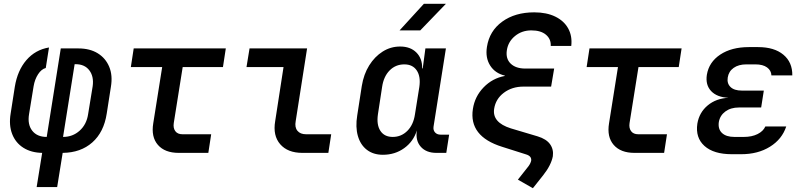

<svg xmlns="http://www.w3.org/2000/svg" viewBox="-20 -805 4240 1011"><path d="M173 180 202 0Q144 -1 103 -27Q62 -53 44 -99.5Q26 -146 36 -207L58 -348Q72 -434 119 -488.5Q166 -543 238 -555L221 -447Q198 -441 180.5 -414Q163 -387 157 -351L133 -204Q124 -150 149.5 -117Q175 -84 226 -84L300 -550H393Q453 -550 494.5 -524.5Q536 -499 555 -453.5Q574 -408 564 -348L542 -207Q527 -109 466 -55Q405 -1 310 0L281 180ZM312 -84Q363 -84 399.5 -117Q436 -150 444 -204L468 -351Q475 -402 450.5 -434.5Q426 -467 378 -467H373Z M921 0Q848 0 811.5 -42Q775 -84 787 -156L834 -452H669L684 -550H1169L1154 -452H942L895 -157Q891 -131 903 -114.5Q915 -98 941 -98H1092L1077 0Z M1572 0Q1495 0 1455.5 -45.5Q1416 -91 1429 -167L1473 -452H1278L1294 -550H1597L1537 -167Q1531 -135 1546 -116.5Q1561 -98 1592 -98H1724L1709 0Z M2084 -645 2212 -785H2328L2193 -645ZM1996 10Q1946 10 1912 -16Q1878 -42 1864.5 -89Q1851 -136 1861 -197L1885 -352Q1895 -414 1924 -460.5Q1953 -507 1995 -533.5Q2037 -560 2087 -560Q2141 -560 2172.5 -528.5Q2204 -497 2203 -445H2206L2220 -550H2328L2263 -139Q2260 -120 2270.5 -108Q2281 -96 2300 -96H2345L2330 0H2278Q2224 0 2195.5 -32.5Q2167 -65 2175 -117V-118Q2157 -60 2108.5 -25Q2060 10 1996 10ZM2048 -84Q2093 -84 2125 -116Q2157 -148 2165 -203L2188 -347Q2196 -402 2174.5 -434Q2153 -466 2109 -466Q2063 -466 2031.5 -434Q2000 -402 1992 -347L1970 -203Q1962 -148 1983 -116Q2004 -84 2048 -84Z M2778 -645Q2728 -645 2692 -615.5Q2656 -586 2649 -541Q2642 -496 2669 -470Q2696 -444 2746 -444H2898L2882 -349H2737Q2676 -349 2633 -316.5Q2590 -284 2582 -232Q2571 -160 2670 -129L2811 -87Q2857 -73 2876.5 -45.5Q2896 -18 2891 18Q2882 65 2840 118L2786 186L2707 141L2763 70Q2774 55 2777 41Q2780 17 2750 8L2624 -32Q2448 -87 2470 -231Q2480 -297 2526.5 -345Q2573 -393 2638 -405V-407Q2587 -419 2561 -460Q2535 -501 2544 -558Q2557 -642 2624.5 -691Q2692 -740 2793 -740Q2858 -740 2904 -717.5Q2950 -695 2972 -655Q2994 -615 2988 -563H2880Q2882 -599 2855 -622Q2828 -645 2778 -645Z M3321 0Q3248 0 3211.5 -42Q3175 -84 3187 -156L3234 -452H3069L3084 -550H3569L3554 -452H3342L3295 -157Q3291 -131 3303 -114.5Q3315 -98 3341 -98H3492L3477 0Z M3883 7H3833Q3738 7 3689.5 -36.5Q3641 -80 3652 -154Q3662 -213 3706.5 -250Q3751 -287 3816 -290Q3755 -293 3724.5 -325.5Q3694 -358 3702 -411Q3713 -478 3772.5 -517.5Q3832 -557 3923 -557H3972Q4057 -557 4105 -517Q4153 -477 4152 -408H4042Q4041 -434 4019 -450Q3997 -466 3958 -466H3910Q3869 -466 3843 -447.5Q3817 -429 3812 -397Q3807 -366 3826.5 -347Q3846 -328 3886 -328H4002L3988 -239H3871Q3828 -239 3799.5 -218Q3771 -197 3765 -162Q3760 -125 3782 -104.5Q3804 -84 3847 -84H3897Q3939 -84 3969 -99Q3999 -114 4010 -139H4120Q4098 -72 4034.5 -32.5Q3971 7 3883 7Z"/></svg>

Font: JetBrains Mono NL SemiBold
Style: Italic
Weight: 600
Italic angle: -9°
Monospace: yes
Designer: Philipp Nurullin, Konstantin Bulenkov
Foundry: JetBrains
Version: Version 2.305; ttfautohint (v1.8.4.7-5d5b)